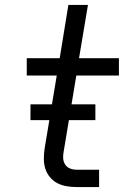

<svg xmlns="http://www.w3.org/2000/svg" viewBox="-20 -755 540 775"><path d="M289 0Q268 0 248 -3.5Q228 -7 211 -16Q194 -25 181.5 -40Q169 -55 163 -74Q157 -93 157 -113.5Q157 -134 160 -155L209 -450H88V-520H221L256 -735H335L299 -520H460V-450H288L237 -143Q234 -129 235 -115.5Q236 -102 243 -91Q250 -80 262.5 -75Q275 -70 289 -70H380V0ZM103 -270V-334H365V-270Z"/></svg>

Font: Iosevka SS04
Style: Italic
Weight: 400
Italic angle: -9°
Monospace: yes
Designer: Belleve Invis
Foundry: Belleve Invis
Version: Version 19.0.0; ttfautohint (v1.8.4)